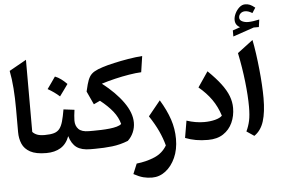

<svg xmlns="http://www.w3.org/2000/svg" viewBox="-77 -1209 2352 1605"><g transform="rotate(-5 1098.5 -406.5)"><path d="M169.9 -791.5V-186.5Q184.1 -170.4 207.5 -160.9Q231 -151.4 272 -151.4H272.5V0H272Q185.5 0 137.7 -26.1Q89.8 -52.2 70.8 -96.4Q51.8 -140.6 51.8 -195.3V-391.6Q51.8 -481.4 45.7 -563Q39.6 -644.5 26.4 -710.9Z M398.9 -630.9Q424.8 -621.1 449.5 -602.8Q474.1 -584.5 498 -560.1Q481 -536.1 463.4 -511.5Q445.8 -486.8 427.2 -461.9Q383.3 -501.5 329.1 -531.7Q347.2 -557.1 364.5 -581.5Q381.8 -606 398.9 -630.9ZM272.5 0Q263.2 0 258.3 -8.1Q253.4 -16.1 253.4 -36.1V-115.7Q253.4 -135.7 258.3 -143.6Q263.2 -151.4 272.5 -151.4Q320.3 -151.4 349.9 -160.2Q379.4 -168.9 396.7 -190.9Q414.1 -212.9 425 -251.7Q436 -290.5 446.3 -351.1L537.6 -339.8Q534.2 -314.5 531.7 -291.3Q529.3 -268.1 529.3 -249.5Q529.3 -205.1 555.7 -178.2Q582 -151.4 642.6 -151.4H643.1V0H642.6Q567.4 0 526.6 -29.5Q485.8 -59.1 466.3 -125Q441.9 -59.6 392.6 -29.8Q343.3 0 272.5 0Z M1140.6 -738.3 1120.6 -604Q1076.2 -602.1 1017.8 -592.5Q959.5 -583 898.7 -568.6Q837.9 -554.2 784.7 -537.1Q895.5 -451.7 959.2 -361.8Q1022.9 -272 1022.9 -190.4Q1022.9 -147.9 1006.3 -109.1Q989.7 -70.3 959 -42Q892.6 -15.6 824.2 -7.8Q755.9 0 680.2 0H643.1Q633.8 0 628.9 -8.1Q624 -16.1 624 -36.1V-115.7Q624 -135.7 628.9 -143.6Q633.8 -151.4 643.1 -151.4H680.7Q710.9 -151.4 746.3 -152.6Q781.7 -153.8 815.9 -157.5Q850.1 -161.1 876.7 -168.5Q903.3 -175.8 916 -188Q901.4 -244.6 861.6 -294.7Q821.8 -344.7 756.3 -396.5L703.1 -371.6L651.9 -482.9L666.5 -542Q677.2 -581.5 691.9 -605.5Q706.5 -629.4 733.2 -645Q759.8 -660.6 805.2 -674.8Q844.2 -687.5 901.9 -700.4Q959.5 -713.4 1022.5 -723.9Q1085.4 -734.4 1140.6 -738.3Z M1361.8 -23.9Q1361.8 64.9 1330.8 133.8Q1299.8 202.6 1248.5 241.9Q1197.3 281.2 1136.2 281.2Q1097.7 281.2 1062.3 272.2Q1026.9 263.2 981.4 238.3L1016.6 153.3Q1098.1 144.5 1167 115.5Q1235.8 86.4 1272.5 23.4Q1256.3 -37.6 1228 -98.9Q1199.7 -160.2 1152.8 -231L1254.9 -356.4Q1308.6 -267.6 1335.2 -188Q1361.8 -108.4 1361.8 -23.9Z M1859.9 -240.2Q1859.9 -172.9 1834 -116.2Q1808.1 -59.6 1756.8 -25.6Q1705.6 8.3 1628.9 8.3Q1572.8 8.3 1527.3 0.2Q1481.9 -7.8 1438 -24.9L1462.4 -168Q1538.1 -143.1 1609.4 -143.1Q1659.7 -143.1 1701.2 -153.8Q1742.7 -164.6 1760.7 -183.6Q1736.3 -260.7 1693.6 -321.3Q1650.9 -381.8 1586.4 -435.5L1673.3 -563.5Q1741.2 -497.6 1782 -443.1Q1822.8 -388.7 1841.3 -339.6Q1859.9 -290.5 1859.9 -240.2Z M2070.8 -791.5Q2081.5 -738.3 2090.6 -674.1Q2099.6 -609.9 2106.4 -543Q2113.3 -476.1 2116.9 -413.3Q2120.6 -350.6 2120.6 -299.8Q2120.6 -181.6 2096.9 -106Q2073.2 -30.3 2016.6 8.3L1953.6 -34.2Q1973.6 -76.2 1983.4 -121.6Q1993.2 -167 1993.2 -238.3Q1993.2 -329.1 1979.7 -448.5Q1966.3 -567.9 1940.4 -692.9ZM1976.1 -986.8Q1976.1 -966.3 1997.8 -955.3Q2019.5 -944.3 2048.3 -944.3Q2066.9 -944.3 2091.8 -947.8Q2116.7 -951.2 2142.1 -957L2133.3 -894.5H2090.3L1914.1 -834.5V-885.3L1977.1 -907.2Q1936.5 -927.2 1936.5 -971.7Q1936.5 -997.1 1950.2 -1025.4Q1963.9 -1053.7 1986.3 -1073.7Q2008.8 -1093.8 2035.2 -1093.8Q2057.1 -1093.8 2075.2 -1086.2Q2093.3 -1078.6 2117.7 -1058.6L2089.8 -1015.6Q2057.6 -1036.1 2030.3 -1036.1Q2006.8 -1036.1 1991.5 -1022Q1976.1 -1007.8 1976.1 -986.8Z"/></g></svg>

Font: Pinar-FD SemiBold
Style: Regular
Weight: 600
Designer: Amin Abedi
Version: Version 2.000